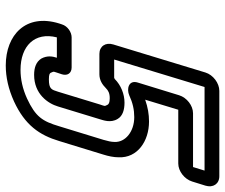

<svg xmlns="http://www.w3.org/2000/svg" viewBox="-76 -656 763 650"><g transform="rotate(90 305.0 -330.5)"><path d="M302 -556 259 -416C249 -384 282 -378 302 -387C328 -399 351 -404 376 -404C426 -404 462 -373 460 -337C460 -326 457 -314 453 -300L407 -150C390 -93 375 -70 313 -41C280 -26 248 -19 216 -19C135 -19 87 -67 106 -142H175C170 -127 167 -109 178 -89C189 -72 208 -65 233 -65C298 -65 330 -112 340 -146L383 -287C386 -298 397 -324 382 -348C372 -365 351 -371 327 -371C298 -371 268 -359 247 -338C246 -337 244 -337 243 -336H181L274 -642H557L545 -603H363C337 -603 310 -582 302 -556ZM594 -600 608 -645C616 -671 602 -692 576 -692H287C261 -692 233 -671 225 -645L130 -333C122 -307 136 -286 162 -286H231C251 -286 266 -296 278 -308C286 -316 295 -321 312 -321C328 -321 332 -317 334 -314C340 -302 339 -306 333 -287L290 -146C283 -124 281 -115 248 -115C231 -115 228 -118 226 -121C220 -134 222 -130 228 -150L231 -159C237 -178 227 -192 208 -192H106C89 -192 68 -179 62 -159L59 -150C24 -37 98 31 201 31C241 31 281 22 323 3C403 -34 437 -83 457 -150L503 -300C508 -316 512 -334 512 -351C515 -415 457 -454 391 -454C366 -454 343 -450 317 -441L351 -553H533C559 -553 586 -574 594 -600Z"/></g></svg>

Font: DIN Rundschrift
Style: BreitKontKu
Weight: 400
Width: 7
Version: Version 1.027